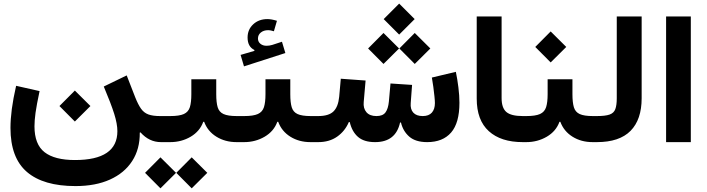

<svg xmlns="http://www.w3.org/2000/svg" viewBox="-20 -775 3855 1047"><path d="M304.2 -196.8 388.2 -281.2 473.1 -196.8 388.2 -112.3ZM67.9 -307.1 195.8 -278.3Q179.7 -202.6 173.8 -160.2Q168 -117.7 168 -86.4Q168 12.2 222.9 54.9Q277.8 97.7 388.7 97.7Q620.1 97.7 620.1 -59.6Q620.1 -99.1 602.8 -154.3Q585.4 -209.5 545.9 -303.2L670.9 -363.8L717.3 -244.6Q733.4 -204.1 749.3 -181.9Q765.1 -159.7 789.3 -150.9Q813.5 -142.1 852.5 -142.1H859.4V0H857.4Q793.5 0 746.1 -53.2L742.2 -51.8Q743.2 37.6 700.9 103Q658.7 168.5 579.8 204.1Q501 239.7 391.6 239.7Q216.8 239.7 127 162.8Q37.1 85.9 37.1 -77.6Q37.1 -124 44.4 -180.4Q51.8 -236.8 67.9 -307.1Z M771 167.5 855 83 939.9 167.5 855 252ZM941.4 167.5 1025.4 83 1110.4 167.5 1025.4 252ZM1159.2 -342.8V-261.2Q1159.2 -216.3 1167 -190.2Q1174.8 -164.1 1199 -153.1Q1223.1 -142.1 1271 -142.1H1292.5V0H1270Q1208 0 1160.2 -29.5Q1112.3 -59.1 1093.3 -110.8H1088.4Q1069.8 -59.1 1019.8 -29.5Q969.7 0 908.2 0H859.4Q848.6 0 844 -17.1Q839.4 -34.2 839.4 -71.3Q839.4 -108.9 844 -125.5Q848.6 -142.1 859.4 -142.1H908.2Q958 -142.1 982.7 -153.3Q1007.3 -164.6 1015.4 -190.7Q1023.4 -216.8 1023.4 -261.2V-342.8Z M1490.2 -661.6 1473.6 -604.5Q1465.8 -606.9 1458 -608.6Q1450.2 -610.4 1441.9 -610.4Q1418 -610.4 1402.3 -597.7Q1386.7 -585 1386.7 -564.9Q1386.7 -547.4 1399.9 -536.4Q1413.1 -525.4 1433.6 -525.4Q1449.2 -525.4 1465.3 -530.3L1517.6 -547.4L1536.1 -485.8L1310.5 -413.1L1292 -475.6L1367.2 -497.6V-502.4Q1330.1 -520.5 1330.1 -570.3Q1330.1 -613.8 1360.6 -642.3Q1391.1 -670.9 1438.5 -670.9Q1460 -670.9 1490.2 -661.6ZM1563 -261.2Q1563 -216.3 1570.8 -190.2Q1578.6 -164.1 1602.5 -153.1Q1626.5 -142.1 1674.3 -142.1H1696.3V0H1672.9Q1610.8 0 1563.5 -29.5Q1516.1 -59.1 1497.1 -110.8H1492.2Q1473.6 -59.1 1423.1 -29.5Q1372.6 0 1311.5 0H1292.5Q1281.7 0 1277.1 -17.1Q1272.5 -34.2 1272.5 -71.3Q1272.5 -108.9 1277.1 -125.5Q1281.7 -142.1 1292.5 -142.1H1311.5Q1361.3 -142.1 1386.2 -153.3Q1411.1 -164.6 1419.4 -190.7Q1427.7 -216.8 1427.7 -261.2V-342.8H1563Z M2072.3 -670.9 2156.7 -755.4 2241.2 -670.9 2156.7 -586.4ZM2157.7 -510.7 2241.7 -595.2 2326.7 -510.7 2241.7 -426.3ZM1987.3 -510.7 2071.3 -595.2 2156.2 -510.7 2071.3 -426.3ZM2032.7 -142.1Q2067.4 -142.1 2082 -161.9Q2096.7 -181.6 2100.6 -221.2L2109.4 -319.8L2227.1 -312L2219.7 -212.9Q2216.8 -179.2 2233.9 -160.6Q2251 -142.1 2285.2 -142.1Q2318.4 -142.1 2335 -160.9Q2351.6 -179.7 2351.6 -212.9Q2351.6 -225.6 2349.1 -249.5Q2346.7 -273.4 2343 -301Q2339.4 -328.6 2335 -352.1L2465.8 -383.3Q2474.1 -343.8 2479.7 -298.6Q2485.4 -253.4 2485.4 -214.8Q2485.4 -104.5 2439.9 -52.2Q2394.5 0 2309.6 0Q2246.1 0 2211.9 -29.8Q2177.7 -59.6 2166.5 -106.9H2161.6Q2138.2 0 2025.4 0Q1964.8 0 1932.1 -28.6Q1899.4 -57.1 1887.2 -109.4H1882.3Q1861.3 -60.1 1818.8 -30Q1776.4 0 1715.3 0H1696.3Q1686 0 1681.2 -17.1Q1676.3 -34.2 1676.3 -72.3Q1676.3 -109.9 1680.9 -126Q1685.5 -142.1 1696.3 -142.1H1715.3Q1772.5 -142.1 1798.3 -167.2Q1824.2 -192.4 1829.6 -247.1L1838.4 -345.7L1973.6 -335.9L1963.4 -218.8Q1960 -184.6 1978 -163.3Q1996.1 -142.1 2032.7 -142.1Z M2579.6 -685.1H2715.3V-240.2Q2715.3 -186.5 2741.2 -164.3Q2767.1 -142.1 2830.6 -142.1H2831.1V0H2830.6Q2711.4 0 2645.5 -59.8Q2579.6 -119.6 2579.6 -237.3Z M3101.6 -261.2Q3101.6 -216.3 3109.4 -190.2Q3117.2 -164.1 3141.1 -153.1Q3165 -142.1 3212.9 -142.1H3234.9V0H3211.4Q3149.4 0 3102.1 -29.5Q3054.7 -59.1 3035.6 -110.8H3030.8Q3012.2 -59.1 2961.7 -29.5Q2911.1 0 2850.1 0H2831.1Q2820.3 0 2815.7 -17.1Q2811 -34.2 2811 -71.3Q2811 -108.9 2815.7 -125.5Q2820.3 -142.1 2831.1 -142.1H2850.1Q2899.9 -142.1 2924.8 -153.3Q2949.7 -164.6 2958 -190.7Q2966.3 -216.8 2966.3 -261.2V-342.8H3101.6ZM2898.9 -519 2982.9 -603.5 3067.9 -519 2982.9 -434.6Z M3234.9 -142.1Q3281.2 -142.1 3304.4 -150.4Q3327.6 -158.7 3335.4 -179.9Q3343.3 -201.2 3343.3 -239.3V-685.1H3479V-239.3Q3479 -123 3418.5 -61.5Q3357.9 0 3234.9 0Q3225.6 0 3220 -14.9Q3214.4 -29.8 3214.4 -71.3Q3214.4 -113.3 3220 -127.7Q3225.6 -142.1 3234.9 -142.1Z M3747.1 0H3612.3V-685.1H3747.1Z"/></svg>

Font: Estedad-FD Bold
Style: Regular
Weight: 700
Designer: Amin Abedi
Version: Version 7.3